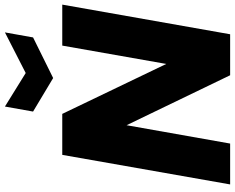

<svg xmlns="http://www.w3.org/2000/svg" viewBox="-110 -872 982 803"><g transform="rotate(-90 381.5 -471.0)"><path d="M591.8 -702.1H763.2L639.2 0H467.8L258.8 -433.1L182.1 0H11.2L134.8 -702.1H306.2L515.1 -267.1ZM477.1 -855 647 -941.9 626 -824.2 456.1 -740.2 315.9 -824.2 336.9 -941.9Z"/></g></svg>

Font: SVN-Poppins
Style: Bold Italic
Weight: 700
Italic angle: -10°
Designer: Ninad Kale (Devanagari), Jonny Pinhorn (Latin)
Foundry: Indian Type Foundry
Version: Version 3.002 2017